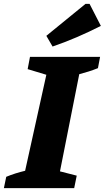

<svg xmlns="http://www.w3.org/2000/svg" viewBox="-39 -966 538 986"><path d="M-19 0 -7 -58Q17 -68 41 -75.5Q65 -83 90 -89L199 -582L103 -611L115 -674H475L464 -616Q439 -606 415 -598.5Q391 -591 368 -585L269 -86L355 -64L342 0ZM231 -727 199 -782 400 -946H421L479 -833Q418 -802 356.5 -775.5Q295 -749 231 -727Z"/></svg>

Font: Piazzolla Thin Black
Style: Italic
Weight: 900
Italic angle: -11.3°
Version: Version 2.005